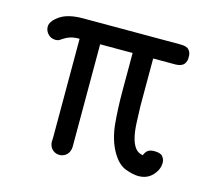

<svg xmlns="http://www.w3.org/2000/svg" viewBox="-72 -515 669 605"><g transform="rotate(15 262.5 -212.5)"><path d="M28 -376Q28 -394 54 -412Q80 -430 129 -430H448Q468 -430 475.5 -420.5Q483 -411 482 -398Q483 -386 476 -376Q469 -366 449 -365H375V-210Q376 -182 377 -156.5Q378 -131 382.5 -111Q387 -91 396 -78Q405 -65 422 -62Q427 -74 434 -79Q441 -84 455 -84Q475 -84 482 -75Q489 -66 489 -55Q489 -33 471.5 -14Q454 5 425 5Q408 5 382.5 -4.5Q357 -14 337 -50Q317 -87 312.5 -136.5Q308 -186 308 -240V-365H202V-43Q202 -37 202 -31Q202 -25 200 -19Q197 -8 188 -1.5Q179 5 168 5Q157 5 148 -1.5Q139 -8 136 -19Q134 -25 134.5 -31Q135 -37 135 -43V-365Q117 -365 106 -361.5Q95 -358 88 -353.5Q81 -349 75.5 -345.5Q70 -342 63 -342Q47 -342 37.5 -352.5Q28 -363 28 -376Z"/></g></svg>

Font: CMU Typewriter Custom
Style: Regular
Weight: 500
Monospace: yes
Version: Version 0.7.0